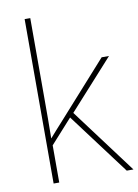

<svg xmlns="http://www.w3.org/2000/svg" viewBox="-86 -868 630 874"><g transform="rotate(-10 229.5 -431.0)"><path d="M116 -436V-811H90V-51H116V-223L216 -334L428 -51H459L234 -352L439 -579H405L172 -319C150 -295 137 -280 115 -255C116 -318 116 -372 116 -436Z"/></g></svg>

Font: Noto Sans Tamil UI Thin
Style: Regular
Weight: 100
Designer: Jelle Bosma - Monotype Design Team
Foundry: Monotype Imaging Inc.
Version: Version 2.004